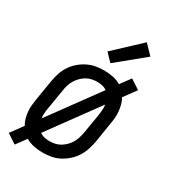

<svg xmlns="http://www.w3.org/2000/svg" viewBox="-198 -866 895 1009"><g transform="rotate(30 249.5 -361.5)"><path d="M56 45 -1 7 53 -67Q43 -83 38 -101.5Q33 -120 31 -139.5Q29 -159 31 -179Q33 -199 36 -219L56 -339Q60 -364 68 -389Q76 -414 90.5 -436.5Q105 -459 125.5 -477Q146 -495 170 -507Q194 -519 219.5 -523.5Q245 -528 270 -528Q298 -528 324.5 -522.5Q351 -517 372 -504L417 -565L475 -527L421 -453Q430 -437 435 -418.5Q440 -400 442 -380.5Q444 -361 442.5 -341Q441 -321 437 -301L418 -181Q413 -156 405 -131Q397 -106 382.5 -83.5Q368 -61 347.5 -43Q327 -25 303.5 -13Q280 -1 254.5 3.5Q229 8 204 8Q176 8 149.5 2.5Q123 -3 101 -16ZM110 -145 327 -442Q315 -451 300 -454.5Q285 -458 269 -458Q252 -458 235.5 -454.5Q219 -451 203.5 -442Q188 -433 175.5 -420Q163 -407 154 -392Q145 -377 140 -360.5Q135 -344 133 -328L113 -208Q110 -192 109 -176Q108 -160 110 -145ZM205 -62Q221 -62 238 -65.5Q255 -69 270 -78Q285 -87 298 -100Q311 -113 319.5 -128Q328 -143 333 -159.5Q338 -176 341 -192L361 -312Q363 -328 364.5 -344Q366 -360 363 -375L146 -78Q158 -69 173.5 -65.5Q189 -62 205 -62ZM278 -577 234 -623 389 -768 443 -712Z"/></g></svg>

Font: Iosevka SS04
Style: Italic
Weight: 400
Italic angle: -9°
Monospace: yes
Designer: Belleve Invis
Foundry: Belleve Invis
Version: Version 19.0.0; ttfautohint (v1.8.4)